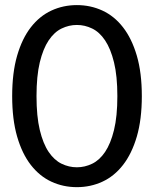

<svg xmlns="http://www.w3.org/2000/svg" viewBox="-20 -746 620 773"><path d="M551 -359Q551 -265 530.8 -196Q510.5 -127 475.2 -81.8Q440 -36.5 392.2 -14.5Q344.5 7.5 289.5 7.5Q234.5 7.5 187 -14.5Q139.5 -36.5 104.2 -81.8Q69 -127 49 -196Q29 -265 29 -359Q29 -453 49 -522Q69 -591 104.2 -636.2Q139.5 -681.5 187 -703.5Q234.5 -725.5 289.5 -725.5Q344.5 -725.5 392.2 -703.5Q440 -681.5 475.2 -636.2Q510.5 -591 530.8 -522Q551 -453 551 -359ZM452.5 -359Q452.5 -440 439 -495Q425.5 -550 403 -583.5Q380.5 -617 351 -631.2Q321.5 -645.5 289.5 -645.5Q257.5 -645.5 228 -631.2Q198.5 -617 176 -583.5Q153.5 -550 140.2 -495Q127 -440 127 -359Q127 -277.5 140.2 -222.5Q153.5 -167.5 176 -134.2Q198.5 -101 228 -86.8Q257.5 -72.5 289.5 -72.5Q321.5 -72.5 351 -86.8Q380.5 -101 403 -134.2Q425.5 -167.5 439 -222.5Q452.5 -277.5 452.5 -359Z"/></svg>

Font: Lato Medium
Style: Regular
Weight: 500
Designer: Lukasz Dziedzic
Foundry: tyPoland Lukasz Dziedzic
Version: Version 2.006; 2014-01-15